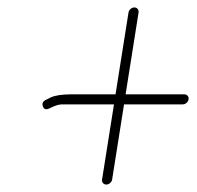

<svg xmlns="http://www.w3.org/2000/svg" viewBox="-20 -562 528 515"><path d="M265.1 -67C268.8 -67 272.2 -68.3 275.2 -71C278.3 -73.7 280.1 -76.7 280.7 -80L312.7 -282H469.7C473.7 -282 477.2 -283.3 480.3 -286C483.4 -288.7 485.2 -291.8 485.8 -295.5C486.4 -299.2 485.6 -302.3 483.3 -305C481.1 -307.7 477.9 -309 473.9 -309H316.9L351.6 -528C352.3 -532 351.5 -535.3 349.2 -538C347 -540.7 344 -542 340.3 -542C336.7 -542 333.3 -540.7 330.2 -538C327.1 -535.3 325.3 -532 324.6 -528L289.9 -309H171.9C147.4 -309 128.9 -306.3 116.7 -301L104.7 -295C95.4 -291 92.1 -285 94.9 -277C97.6 -269 103.3 -267 111.9 -271L124.9 -277C131.3 -279.7 137.6 -281.3 143.7 -282H285.7L253.7 -80C253.1 -76.7 254 -73.7 256.2 -71C258.5 -68.3 261.4 -67 265.1 -67Z"/></svg>

Font: Proton
Style: BdIt
Weight: 500
Version: Version 1.017